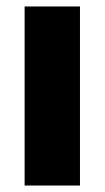

<svg xmlns="http://www.w3.org/2000/svg" viewBox="-20 -573 323 593"><path d="M227 0V-553H56V0Z"/></svg>

Font: Noto Sans Hebrew Condensed Black
Style: Regular
Weight: 900
Width: 3
Designer: Monotype Design Team
Foundry: Monotype Imaging Inc.
Version: Version 2.004